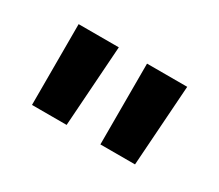

<svg xmlns="http://www.w3.org/2000/svg" viewBox="-52 -744 444 389"><g transform="rotate(30 170.5 -549.5)"><path d="M203 -455V-644H297L284 -455ZM43 -455V-644H137L124 -455Z"/></g></svg>

Font: Kanit
Style: Regular
Weight: 400
Designer: Katatrad Team
Foundry: CadsonDemak
Version: Version 2.000; ttfautohint (v1.8.3)